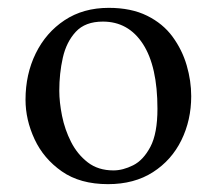

<svg xmlns="http://www.w3.org/2000/svg" viewBox="-20 -469 527 489"><path d="M467 -224Q467 -163 442 -112Q417 -61 369.5 -30.5Q322 0 255 0Q184 0 137.5 -32.5Q91 -65 68 -114.5Q45 -164 45 -215Q45 -280 71 -333Q97 -386 144.5 -417.5Q192 -449 257 -449Q314 -449 354.5 -429Q395 -409 419.5 -375.5Q444 -342 455.5 -302.5Q467 -263 467 -224ZM242 -414Q197 -414 173 -388Q149 -362 140 -322Q131 -282 131 -238Q131 -209 138 -174Q145 -139 161 -107.5Q177 -76 203.5 -55.5Q230 -35 269 -35Q293 -35 319 -48Q345 -61 363 -95Q381 -129 381 -192Q381 -300 344 -357Q307 -414 242 -414Z"/></svg>

Font: Triodion
Style: Regular
Weight: 400
Version: Version 1.201; ttfautohint (v1.8.4.7-5d5b)